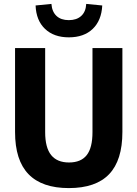

<svg xmlns="http://www.w3.org/2000/svg" viewBox="-20 -951 703 982"><path d="M332 11Q195 11 126 -60Q57 -131 57 -276V-705H211V-275Q211 -196 241.5 -158Q272 -120 333 -120Q394 -120 423.5 -157.5Q453 -195 453 -275V-705H606V-276Q606 -131 538 -60Q470 11 332 11ZM332 -760Q256 -760 210.5 -803Q165 -846 162 -923L243 -931Q246 -891 269 -869.5Q292 -848 332 -848Q372 -848 395.5 -869.5Q419 -891 421 -931L503 -923Q499 -846 454 -803Q409 -760 332 -760Z"/></svg>

Font: Nunito Sans 12pt ExtraLight
Style: Weight 830 Width 84 Optical size 12.0 YTLC 445
Weight: 830
Width: 4
Designer: Vernon Adams
Foundry: Vernon Adams
Version: Version 3.101;gftools[0.9.27]